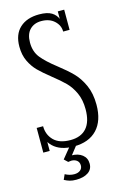

<svg xmlns="http://www.w3.org/2000/svg" viewBox="-130 -748 633 984"><g transform="rotate(-15 186.0 -256.0)"><path d="M180 10Q109 10 71 -26.5Q33 -63 33 -131H54Q54 -86 83.5 -56Q113 -26 172 -26Q228 -26 257.5 -59.5Q287 -93 287 -159Q287 -209 270 -246Q253 -283 228 -308Q203 -333 161 -366L160 -367Q122 -397 98 -421Q74 -445 58 -478.5Q42 -512 42 -556Q42 -621 79.5 -655.5Q117 -690 182 -690Q225 -690 248 -676Q271 -662 280.5 -637Q290 -612 293 -573H279Q279 -606 253 -630Q227 -654 184 -654Q146 -654 123 -630.5Q100 -607 100 -562Q100 -514 126 -481.5Q152 -449 205 -408Q250 -373 278.5 -344Q307 -315 327 -271Q347 -227 347 -167Q347 -82 303.5 -36Q260 10 180 10ZM20 0V-131H54V0ZM279 -573V-680H313V-573ZM148 178Q128 178 114 174Q100 170 85 162L97 135Q121 148 145 148Q165 148 177 138.5Q189 129 189 113Q189 96 177.5 86.5Q166 77 148 77Q143 77 131 79L112 61L170 -10H206L145 68L141 53Q149 51 155 51Q191 51 213 68.5Q235 86 235 116Q235 146 211 162Q187 178 148 178Z"/></g></svg>

Font: Margherita Variable
Style: Regular
Weight: 400
Designer: James Puckett
Foundry: Dunwich Type Founders
Version: Version 1.008